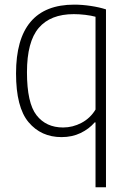

<svg xmlns="http://www.w3.org/2000/svg" viewBox="-20 -568 542 808"><path d="M382 -53H378.5Q355 -25.5 319.2 -8.2Q283.5 9 239 9Q153 9 100.2 -53.8Q47.5 -116.5 47.5 -259Q47.5 -548.5 292.5 -548.5Q326 -548.5 362.2 -543Q398.5 -537.5 426 -528.5V220H382ZM382 -107V-497.5Q364 -502.5 339 -505.5Q314 -508.5 290.5 -508.5Q192.5 -508.5 143 -450.5Q93.5 -392.5 93.5 -264Q93.5 -134.5 133.8 -83Q174 -31.5 245.5 -31.5Q286 -31.5 323 -51Q360 -70.5 382 -107Z"/></svg>

Font: Encode Sans Semi Condensed ExLight
Style: Regular
Weight: 275
Width: 4
Designer: Multiple Designers
Foundry: Impallari Type
Version: Version 2.000